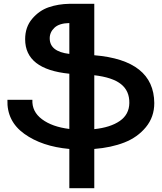

<svg xmlns="http://www.w3.org/2000/svg" viewBox="-20 -777 849 1008"><path d="M790 -236Q790 -163 746 -109.5Q702 -56 633 -29Q564 -2 475 5V211H344V5Q200 -8 107.5 -74.5Q15 -141 19 -253H150Q147 -191 200.5 -151Q254 -111 344 -100V-390Q112 -413 112 -571Q112 -635 149 -678.5Q186 -722 236 -739Q286 -756 344 -757H475V-487Q788 -461 790 -236ZM241 -576Q241 -506 344 -494V-656Q291 -655 266 -631.5Q241 -608 241 -576ZM659 -236Q660 -300 615 -335.5Q570 -371 475 -382V-99Q560 -108 609 -142Q658 -176 659 -236Z"/></svg>

Font: Montserrat arm Medium
Style: Regular
Weight: 500
Designer: Julieta Ulanovsky
Foundry: Julieta Ulanovsky
Version: Version 6.000;PS 006.000;hotconv 1.0.88;makeotf.lib2.5.64775